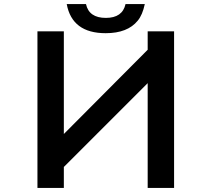

<svg xmlns="http://www.w3.org/2000/svg" viewBox="-20 -899 1040 944"><path d="M691.9 -878.9Q680.7 -825.7 657.2 -797.4Q607.4 -735.8 499.5 -735.8Q334.5 -735.8 308.1 -878.9H402.8Q417.5 -811 500.5 -811Q582 -811 597.2 -878.9ZM164.1 -745.1H293.9V-240.2L706.1 -654.3V-745.1H835.9V24.9H706.1V-490.2L293.9 -78.1V24.9H164.1Z"/></svg>

Font: BIZ UDGothic
Style: Bold
Weight: 700
Monospace: yes
Designer: TypeBank Co., Ltd.
Foundry: Morisawa Inc.
Version: Version 1.05